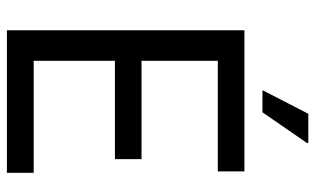

<svg xmlns="http://www.w3.org/2000/svg" viewBox="-198 -713 911 555"><g transform="rotate(90 257.5 -435.5)"><path d="M67.4 0V-686.5H475.5V-609.6H155.7V-389.1H439.9V-312.2H155.7V-77.4H479.5V0ZM240.6 -738.7 308.9 -871.2H393.1L393.6 -867.7L304.7 -738.7Z"/></g></svg>

Font: Archivo SemiBold Condensed
Style: Regular
Weight: 600
Width: 3
Version: Version 2.001